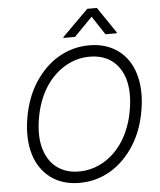

<svg xmlns="http://www.w3.org/2000/svg" viewBox="-61 -991 880 1053"><g transform="rotate(-5 378.5 -464.5)"><path d="M79.2 -367.5Q88.8 -425.1 106.9 -473.5Q125 -522 152 -563.6Q177.6 -603 209.7 -635.1Q241.8 -667.3 279.7 -689.8Q317.5 -712.4 360.8 -724.8Q404.1 -737.2 452.1 -737.2Q498.2 -737.2 537.1 -725.5Q576 -713.8 608.3 -690.7Q640.3 -668 663.2 -634.9Q686.1 -601.9 699 -559.8Q712 -517.8 714.3 -467.5Q716.6 -417.3 707 -359.7Q688.6 -247.2 634.9 -164.1Q609.4 -124.6 577.4 -92.5Q545.5 -60.4 507.6 -37.6Q469.8 -14.9 426.5 -2.5Q383.2 9.9 335.2 9.9Q242.5 9.9 177.9 -36.6Q146 -60 122.9 -93Q99.8 -126.1 87 -168Q74.2 -209.9 71.9 -259.9Q69.6 -310 79.2 -367.5ZM146.7 -194.2Q157 -159.8 174.5 -133.3Q192.1 -106.9 216.4 -89Q240.8 -71 271 -61.8Q301.1 -52.6 336.6 -52.6Q409.8 -52.6 473.7 -90.2Q505.7 -109 533.2 -136.2Q560.7 -163.4 582.6 -198.3Q604.4 -233.3 620 -275.7Q635.7 -318.2 643.5 -367.5Q659.8 -463.1 639.6 -533.7Q629.6 -568.2 611.9 -594.5Q594.1 -620.7 569.8 -638.7Q545.5 -656.6 515.1 -665.7Q484.7 -674.7 449.9 -674.7Q413.4 -674.7 379.4 -665.7Q345.5 -656.6 313.2 -637.4Q281.2 -618.6 253.6 -591.4Q225.9 -564.3 203.8 -529.3Q181.8 -494.3 166.2 -451.9Q150.6 -409.4 142.4 -359.7Q126.4 -262.8 146.7 -194.2ZM314.6 -789.8 315.7 -794.7 459.2 -937.5H512.1L609 -794.7L608.3 -789.8H546.5L479 -892L378.6 -789.8Z"/></g></svg>

Font: Inter P Light
Style: Italic
Weight: 300
Italic angle: 9.39999°
Designer: Rasmus Andersson
Foundry: rsms
Version: Version 3.018;git-588b23468